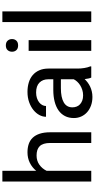

<svg xmlns="http://www.w3.org/2000/svg" viewBox="390 -1180 800 1620"><g transform="rotate(-90 790.0 -370.0)"><path d="M158.7 -464.4Q187 -499 226.6 -518.6Q266.1 -538.1 314.9 -538.1Q353.5 -538.1 384.8 -527.6Q416 -517.1 438 -493.9Q460 -470.7 471.9 -434.3Q483.9 -397.9 483.9 -346.2V0H393.6V-347.2Q393.6 -377.9 386.7 -399.7Q379.9 -421.4 366.5 -435.1Q353 -448.7 333.3 -455.1Q313.5 -461.4 287.6 -461.4Q243.7 -461.4 210.4 -438Q177.2 -414.6 158.7 -376.5V0H68.4V-750H158.7Z M945.3 0Q940.4 -9.8 937.5 -24.7Q934.6 -39.6 932.6 -55.7Q919.9 -42.5 904.1 -30.5Q888.2 -18.6 869.4 -9.5Q850.6 -0.5 828.6 4.6Q806.6 9.8 782.2 9.8Q741.7 9.8 708.7 -2.4Q675.8 -14.6 652.6 -35.6Q629.4 -56.6 616.7 -85.2Q604 -113.8 604 -146.5Q604 -189 620.6 -221.4Q637.2 -253.9 668.2 -275.9Q699.2 -297.9 743.2 -309.1Q787.1 -320.3 841.3 -320.3H931.2V-361.8Q931.2 -409.2 902.8 -437.3Q874.5 -465.3 819.3 -465.3Q793.9 -465.3 772.9 -458.5Q752 -451.7 737.1 -440.2Q722.2 -428.7 713.9 -413.6Q705.6 -398.4 705.6 -381.8H614.7Q614.7 -410.2 629.6 -438Q644.5 -465.8 671.9 -488Q699.2 -510.3 738 -524.2Q776.9 -538.1 824.7 -538.1Q867.7 -538.1 904.1 -527.1Q940.4 -516.1 966.3 -493.9Q992.2 -471.7 1006.8 -438.5Q1021.5 -405.3 1021.5 -360.8V-115.2Q1021.5 -88.4 1026.1 -58.8Q1030.8 -29.3 1040 -7.8V0ZM795.4 -68.8Q819.8 -68.8 841.3 -75.7Q862.8 -82.5 880.4 -93.5Q897.9 -104.5 910.9 -118.7Q923.8 -132.8 931.2 -147.9V-256.3H856Q778.3 -256.3 736.3 -232.2Q694.3 -208 694.3 -159.2Q694.3 -140.1 700.7 -123.5Q707 -106.9 720 -95Q732.9 -83 751.7 -75.9Q770.5 -68.8 795.4 -68.8Z M1261.2 0H1170.9V-528.3H1261.2ZM1163.6 -668.5Q1163.6 -690.4 1177 -705.6Q1190.4 -720.7 1216.8 -720.7Q1243.2 -720.7 1256.8 -705.6Q1270.5 -690.4 1270.5 -668.5Q1270.5 -646.5 1256.8 -631.8Q1243.2 -617.2 1216.8 -617.2Q1190.4 -617.2 1177 -631.8Q1163.6 -646.5 1163.6 -668.5Z M1503.9 0H1413.6V-750H1503.9Z"/></g></svg>

Font: Nahid FD
Style: FD
Weight: 400
Foundry: DejaVu fonts team - Redesigned by Saber Rastikerdar
Version: Version 0.3.0